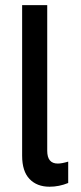

<svg xmlns="http://www.w3.org/2000/svg" viewBox="-20 -717 314 746"><path d="M172.5 8.5Q123.5 8.5 94.8 -21.5Q66 -51.5 66 -112V-697H163.5V-131Q163.5 -81.5 204.5 -81.5Q220 -81.5 245 -89V-6Q209.5 8.5 172.5 8.5Z"/></svg>

Font: HK Grotesk Medium
Style: Regular
Weight: 500
Designer: Alfredo Marco Pradil
Foundry: Hanken Design Co.
Version: Version 3.001;FEAKit 1.0